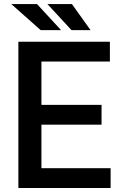

<svg xmlns="http://www.w3.org/2000/svg" viewBox="-20 -935 623 955"><path d="M530.2 -98.4V0H71.4V-727.3H526.6V-628.9H186.1V-413.4H485.1V-315H186.1V-98.4ZM283.7 -785.2H182.2L36.2 -914.8H164.1ZM430.4 -785.2H335.6L215.9 -914.8H337.7Z"/></svg>

Font: Interface Medium
Style: Regular
Weight: 500
Designer: Rasmus Andersson
Foundry: rsms
Version: Version 1.8